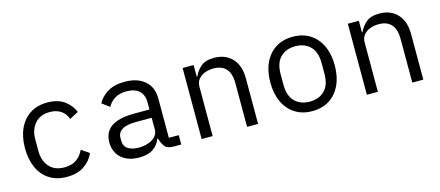

<svg xmlns="http://www.w3.org/2000/svg" viewBox="-43 -932 3087 1347"><g transform="rotate(-15 1500.0 -258.0)"><path d="M318 12Q244 12 191.5 -21.5Q139 -55 111.5 -116Q84 -177 84 -258Q84 -340 112 -400.5Q140 -461 192 -494.5Q244 -528 317 -528Q392 -528 439 -495Q486 -462 508 -409L444 -375Q430 -415 397.5 -437Q365 -459 317 -459Q247 -459 208.5 -414.5Q170 -370 170 -302V-214Q170 -146 208 -101.5Q246 -57 319 -57Q371 -57 405.5 -81Q440 -105 459 -147L516 -108Q494 -56 444.5 -22Q395 12 318 12Z M1095 0Q1050 0 1033 -20.5Q1016 -41 1005 -76L1003 -82H998Q982 -39 944 -13.5Q906 12 843 12Q762 12 714 -30.5Q666 -73 666 -145Q666 -193 689 -226.5Q712 -260 761.5 -277.5Q811 -295 888 -295H998V-346Q998 -402 966 -431Q934 -460 875 -460Q823 -460 790 -439.5Q757 -419 737 -384L683 -424Q703 -465 752 -496.5Q801 -528 880 -528Q971 -528 1024.5 -482Q1078 -436 1078 -354V-68H1150V0ZM857 -56Q898 -56 930 -68Q962 -80 980 -101Q998 -122 998 -149V-235H888Q817 -235 783.5 -214.5Q750 -194 750 -156V-135Q750 -95 779 -75.5Q808 -56 857 -56Z M1298 0V-516H1378V-432H1382Q1399 -470 1432 -499Q1465 -528 1529 -528Q1610 -528 1659 -476.5Q1708 -425 1708 -331V0H1628V-317Q1628 -388 1596.5 -422.5Q1565 -457 1506 -457Q1474 -457 1444.5 -446.5Q1415 -436 1396.5 -414Q1378 -392 1378 -358V0Z M2100 12Q2028 12 1975.5 -21.5Q1923 -55 1894.5 -115.5Q1866 -176 1866 -258Q1866 -340 1894.5 -400.5Q1923 -461 1975.5 -494.5Q2028 -528 2100 -528Q2173 -528 2225 -494.5Q2277 -461 2305.5 -400.5Q2334 -340 2334 -258Q2334 -176 2305.5 -115.5Q2277 -55 2225 -21.5Q2173 12 2100 12ZM2100 -57Q2167 -57 2208 -97.5Q2249 -138 2249 -221V-295Q2249 -378 2208 -418.5Q2167 -459 2100 -459Q2033 -459 1992 -418.5Q1951 -378 1951 -295V-221Q1951 -138 1992 -97.5Q2033 -57 2100 -57Z M2498 0V-516H2578V-432H2582Q2599 -470 2632 -499Q2665 -528 2729 -528Q2810 -528 2859 -476.5Q2908 -425 2908 -331V0H2828V-317Q2828 -388 2796.5 -422.5Q2765 -457 2706 -457Q2674 -457 2644.5 -446.5Q2615 -436 2596.5 -414Q2578 -392 2578 -358V0Z"/></g></svg>

Font: Lilex
Style: Regular
Weight: 400
Monospace: yes
Designer: Mike Abbink, Paul van der Laan, Pieter van Rosmalen, Mikhael Khrustik
Foundry: Mikhael Khrustik
Version: Version 2.510